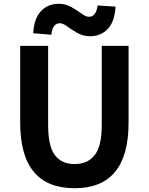

<svg xmlns="http://www.w3.org/2000/svg" viewBox="-20 -983 788 1017"><path d="M375 14Q87 14 87 -333V-740H235V-320Q235 -209 270.5 -161.5Q306 -114 375 -114Q445 -114 482 -162Q519 -210 519 -320V-740H661V-333Q661 14 375 14ZM456 -791Q421 -791 390 -808.5Q359 -826 336 -843Q313 -860 297 -860Q258 -860 252 -799L156 -807Q160 -884 196.5 -923.5Q233 -963 292 -963Q327 -963 358 -945.5Q389 -928 412 -911Q435 -894 451 -894Q489 -894 497 -954L592 -948Q588 -870 551.5 -830.5Q515 -791 456 -791Z"/></svg>

Font: Noto Sans Korean Bold
Style: Bold
Weight: 700
Designer: Ryoko NISHIZUKA  (kana & ideographs); Paul D. Hunt (Latin, Greek & Cyrillic); Wenlong ZHANG  (bopomofo); Sandoll Communi
Foundry: Adobe Systems Incorporated
Version: Version 1.000;PS 1;hotconv 1.0.78;makeotf.lib2.5.61930